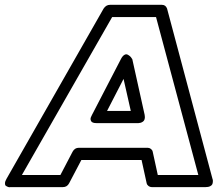

<svg xmlns="http://www.w3.org/2000/svg" viewBox="-93 -746 898 791"><path d="M-65.9 -9.8 334 -710.9Q344.2 -726.1 359.9 -726.1H574.2Q589.4 -726.1 595.2 -710.9L782.2 -9.8Q782.7 -8.3 783.4 -6.1Q784.2 -3.9 783.9 2.2Q783.7 8.3 781.7 12.9Q779.8 17.6 772.7 21.2Q765.6 24.9 753.9 24.9H532.2Q524.9 24.9 518.8 20.3Q512.7 15.6 511.2 8.8L490.2 -86.9H242.2L191.9 8.8Q183.6 24.9 166 24.9H-47.9Q-47.9 24.4 -51.8 25.1Q-55.7 25.9 -60.5 23.9Q-65.4 22 -69.1 19.3Q-72.8 16.6 -72.5 8.8Q-72.3 1 -65.9 -9.8ZM-2.9 -24.9H155.8L206.1 -121.1Q214.8 -137.2 231.9 -137.2H515.1Q522.5 -137.2 528.6 -132.6Q534.7 -127.9 536.1 -121.1L557.1 -24.9H724.1L549.8 -675.8H369.1ZM286.1 -272.9 404.8 -502Q411.1 -514.6 418.5 -519.3Q425.8 -523.9 431.4 -521.5Q437 -519 441.9 -514.9Q446.8 -510.7 449.2 -506.3L452.1 -502L502.9 -272.9Q504.9 -262.2 502.9 -255.4Q501 -248.5 496.1 -245.1Q491.2 -241.7 486.3 -240.2Q481.4 -238.8 477.5 -238.8H474.1H304.2Q286.6 -238.8 282.2 -247.3Q277.8 -255.9 282.2 -264.6ZM348.1 -289.1H445.8L416 -420.9Z"/></svg>

Font: Trueno ExtraBold Outline
Style: Italic
Weight: 800
Width: 6
Designer: Julieta Ulanovsky
Foundry: Julieta Ulanovsky
Version: Version 3.001b | FøM Fix